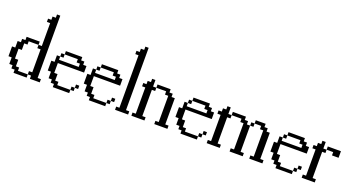

<svg xmlns="http://www.w3.org/2000/svg" viewBox="-36 -916 2508 1343"><g transform="rotate(20 1218.5 -244.0)"><path d="M72.8 0V-23.9H48.3V-48.3H23.9V-97.2H0V-170.4H23.9V-219.2H48.3V-243.7H72.8V-268.1H170.4V-243.7H97.2V-219.2H72.8V-170.4H48.3V-97.2H72.8V-48.3H97.2V-23.9H170.4V0ZM194.8 0V-23.9H170.4V-48.3H194.8V-219.2H170.4V-243.7H194.8V-414.6H170.4V-439H194.8V-463.4H219.2V-487.8H243.7V-23.9H268.1V0Z M487.3 -23.9V-48.3H511.7V-23.9ZM511.7 -48.3V-72.8H536.1V-48.3ZM340.8 -219.2V-243.7H365.2V-219.2ZM365.2 0V-23.9H340.8V-48.3H316.4V-97.2H292.5V-170.4H316.4V-219.2H340.8V-194.8H487.3V-219.2H462.9V-243.7H365.2V-268.1H487.3V-243.7H511.7V-219.2H536.1V-170.4H340.8V-97.2H365.2V-48.3H389.6V-23.9H487.3V0Z M755.4 -23.9V-48.3H779.8V-23.9ZM779.8 -48.3V-72.8H804.2V-48.3ZM608.9 -219.2V-243.7H633.3V-219.2ZM633.3 0V-23.9H608.9V-48.3H584.5V-97.2H560.5V-170.4H584.5V-219.2H608.9V-194.8H755.4V-219.2H731V-243.7H633.3V-268.1H755.4V-243.7H779.8V-219.2H804.2V-170.4H608.9V-97.2H633.3V-48.3H657.7V-23.9H755.4V0Z M828.6 0V-23.9H852.5V-414.6H828.6V-439H852.5V-463.4H877V-487.8H901.4V-23.9H925.8V0Z M1120.6 0V-23.9H1145V-219.2H1120.6V-243.7H1047.4V-268.1H1145V-243.7H1169.4V-219.2H1193.8V-23.9H1218.3V0ZM950.2 0V-23.9H974.1V-219.2H950.2V-243.7H974.1V-268.1H998.5V-292.5H1022.9V-243.7H1047.4V-219.2H1022.9V-23.9H1047.4V0Z M1437.5 -23.9V-48.3H1461.9V-23.9ZM1461.9 -48.3V-72.8H1486.3V-48.3ZM1291 -219.2V-243.7H1315.4V-219.2ZM1315.4 0V-23.9H1291V-48.3H1266.6V-97.2H1242.7V-170.4H1266.6V-219.2H1291V-194.8H1437.5V-219.2H1413.1V-243.7H1315.4V-268.1H1437.5V-243.7H1461.9V-219.2H1486.3V-170.4H1291V-97.2H1315.4V-48.3H1339.8V-23.9H1437.5V0Z M1754.4 -219.2V-243.7H1778.8V-219.2ZM1681.2 0V-23.9H1705.6V-219.2H1681.2V-243.7H1607.9V-268.1H1705.6V-243.7H1730V-219.2H1754.4V-23.9H1778.8V0ZM1827.6 0V-23.9H1852.1V-219.2H1827.6V-243.7H1778.8V-268.1H1852.1V-243.7H1876.5V-219.2H1900.9V-23.9H1925.3V0ZM1510.7 0V-23.9H1534.7V-219.2H1510.7V-243.7H1534.7V-268.1H1559.1V-292.5H1583.5V-243.7H1607.9V-219.2H1583.5V-23.9H1607.9V0Z M2144.5 -23.9V-48.3H2168.9V-23.9ZM2168.9 -48.3V-72.8H2193.4V-48.3ZM1998 -219.2V-243.7H2022.5V-219.2ZM2022.5 0V-23.9H1998V-48.3H1973.6V-97.2H1949.7V-170.4H1973.6V-219.2H1998V-194.8H2144.5V-219.2H2120.1V-243.7H2022.5V-268.1H2144.5V-243.7H2168.9V-219.2H2193.4V-170.4H1998V-97.2H2022.5V-48.3H2046.9V-23.9H2144.5V0Z M2363.8 -219.2V-243.7H2314.9V-268.1H2412.6V-219.2ZM2217.8 0V-23.9H2241.7V-219.2H2217.8V-243.7H2241.7V-268.1H2266.1V-292.5H2290.5V-243.7H2314.9V-219.2H2290.5V-23.9H2314.9V0Z"/></g></svg>

Font: FS Mondwest Regular
Style: Regular
Weight: 400
Designer: NZWStudios2024
Foundry: https://fontstruct.com
Version: Version 1.0